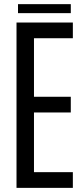

<svg xmlns="http://www.w3.org/2000/svg" viewBox="-20 -909 401 929"><path d="M59.9 0V-800H332.5V-724H144.4V-440.8H322.5V-364.8H144.4V-76H332.5V0ZM67.1 -888.9H322.6V-845.4H67.1Z"/></svg>

Font: Big Shoulders Text SC Thin
Style: Regular
Weight: 100
Designer: Patric King
Foundry: XO Type Co
Version: Version 2.002